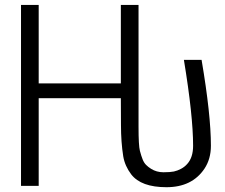

<svg xmlns="http://www.w3.org/2000/svg" viewBox="-20 -760 918 785"><path d="M474.6 -249.5 474.1 -358.4H138.2V0H65.9V-739.7H138.2V-418.9H474.1V-739.7H546.4V-241.7Q546.4 -164.6 552 -143.3Q557.6 -122.1 563.2 -108.2Q568.8 -94.2 577.4 -85.7Q585.9 -77.1 597.7 -69.8Q620.1 -55.7 648.2 -55.7Q676.3 -55.7 690.9 -58.8Q705.6 -62 720.2 -69.8Q734.9 -77.6 745.6 -89.8Q769.5 -116.2 769.5 -164.1Q769.5 -286.6 731.9 -515.1H804.2Q842.3 -291 842.3 -164.1Q842.3 -109.9 815.9 -70.3Q765.1 5.4 660.6 5.4Q557.1 5.4 516.6 -46.9Q490.7 -81.1 483.9 -120.6Q474.6 -178.7 474.6 -249.5Z"/></svg>

Font: News Cycle
Style: Regular
Weight: 500
Version: Version 0.5.2